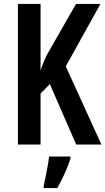

<svg xmlns="http://www.w3.org/2000/svg" viewBox="-20 -734 535 975"><path d="M495 0H367L233 -307L186 -259V0H71V-714H186V-374Q189 -387 197 -407.5Q205 -428 219 -457L366 -714H490L314 -397ZM338 71Q326 108 308 148Q290 188 271 221H202V209Q206 191 211.5 164.5Q217 138 222 110Q227 82 229 61H338Z"/></svg>

Font: Noto Sans Sinhala ExtraCondensed SemiBold
Style: Regular
Weight: 600
Width: 2
Designer: Jelle Bosma - Monotype Design Team
Foundry: Monotype Imaging Inc.
Version: Version 2.006; ttfautohint (v1.8.4.7-5d5b)